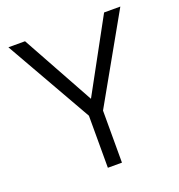

<svg xmlns="http://www.w3.org/2000/svg" viewBox="-128 -815 861 922"><g transform="rotate(-20 302.0 -353.5)"><path d="M267 0V-266L16 -707H101L304 -339L505 -707H588L339 -266V0Z"/></g></svg>

Font: Onest Light
Style: Regular
Weight: 300
Designer: Dmitri Voloshin, Andrey Kudryavtsev
Foundry: Dmitri Voloshin, Andrey Kudryavtsev
Version: Version 1.000;gftools[0.9.33]